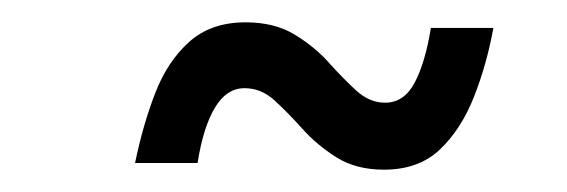

<svg xmlns="http://www.w3.org/2000/svg" viewBox="-20 -470 508 172"><path d="M324 -318Q299 -318 281.5 -329Q264 -340 251 -354.5Q238 -369 226 -380Q214 -391 199 -391Q183 -391 172.5 -373.5Q162 -356 157 -324H101Q108 -358 119 -386.5Q130 -415 149.5 -432.5Q169 -450 200 -450Q226 -450 244 -439Q262 -428 274.5 -414Q287 -400 299 -389Q311 -378 325 -378Q342 -378 351.5 -396Q361 -414 366 -445H422Q416 -412 404.5 -383Q393 -354 374 -336Q355 -318 324 -318Z"/></svg>

Font: Be Vietnam Pro Variable Thin
Style: Italic
Weight: 100
Italic angle: -12°
Designer: Lam Bao, Tony Le, Vietanh Nguyen
Foundry: Yellow Type Foundry
Version: Version 1.002